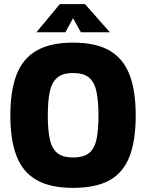

<svg xmlns="http://www.w3.org/2000/svg" viewBox="-20 -896 706 928"><path d="M333 12Q224 12 157.5 -25.5Q91 -63 60.5 -140.5Q30 -218 30 -337Q30 -457 60 -535Q90 -613 157 -651.5Q224 -690 333 -690Q443 -690 509.5 -651.5Q576 -613 606 -535Q636 -457 636 -337Q636 -217 606 -139.5Q576 -62 510 -25Q444 12 333 12ZM333 -135Q386 -135 412 -157.5Q438 -180 447 -225.5Q456 -271 456 -337Q456 -404 447 -450Q438 -496 412 -519.5Q386 -543 333 -543Q282 -543 255.5 -519.5Q229 -496 220 -450Q211 -404 211 -337Q211 -272 220 -226.5Q229 -181 255 -158Q281 -135 333 -135ZM156 -740 269 -876H391L511 -740H371L333 -808L296 -740Z"/></svg>

Font: Cairo Play Black
Style: Regular
Weight: 900
Version: Version 3.119